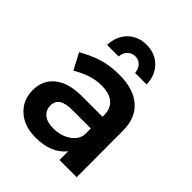

<svg xmlns="http://www.w3.org/2000/svg" viewBox="-210 -879 1010 1010"><g transform="rotate(45 295.0 -373.5)"><path d="M231.9 -605H146Q147.9 -671.4 188.7 -712.2Q229.5 -752.9 293 -752.9Q356.4 -752.9 397.2 -712.2Q438 -671.4 439.9 -605H354Q352.5 -632.8 335.4 -650.4Q318.4 -668 293 -668Q267.6 -668 250.5 -650.4Q233.4 -632.8 231.9 -605ZM524.9 0H397V-64.9Q340.8 5.9 224.1 5.9Q139.2 5.9 88.1 -40.8Q37.1 -87.4 37.1 -160.2Q37.1 -234.9 90.3 -277.6Q143.6 -320.3 240.2 -320.8H396V-335Q396 -382.3 365 -408.2Q334 -434.1 274.9 -434.1Q199.7 -434.1 116.2 -383.8L68.8 -474.1Q131.3 -508.8 183.1 -524.4Q234.9 -540 304.2 -540Q408.7 -540 465.8 -490Q522.9 -439.9 523.9 -350.1ZM254.9 -94.2Q311 -94.2 350.8 -120.6Q390.6 -147 396 -186V-233.9H261.2Q209 -233.9 184.6 -218.3Q160.2 -202.6 160.2 -168Q160.2 -134.3 185.5 -114.3Q210.9 -94.2 254.9 -94.2Z"/></g></svg>

Font: Montserrat-Arabic Medium
Style: Regular
Weight: 500
Designer: Mohamed Gaber
Foundry: Kief Type Foundry
Version: Version 5.008;PS 005.008;hotconv 1.0.88;makeotf.lib2.5.64775